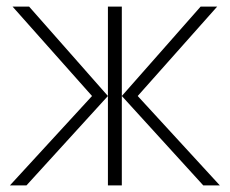

<svg xmlns="http://www.w3.org/2000/svg" viewBox="-20 -560 694 580"><path d="M10 0 258 -270 18 -540H68L306 -270V-540H348V-270L586 -540H636L396 -270L644 0H594L348 -270V0H306V-270L60 0Z"/></svg>

Font: Manrope
Style: Regular
Weight: 400
Designer: Mikhail Sharanda
Foundry: Mikhail Sharanda
Version: Version 4.503